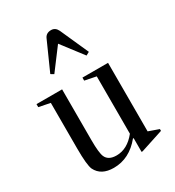

<svg xmlns="http://www.w3.org/2000/svg" viewBox="-204 -976 1006 1104"><g transform="rotate(-30 299.0 -423.5)"><path d="M402 -495 327 -510V-530H497V-75L565 -51V-39L415 10H408V-81L404 -82Q329 10 225 10Q141 10 111 -51Q97 -82 97 -193V-495L22 -510V-530H192V-193Q192 -108 204 -81Q220 -44 274 -44Q346 -44 402 -114ZM307 -857Q335 -857 349 -828L433 -640L411 -628L303 -769L197 -628L177 -640L261 -828Q273 -857 307 -857Z"/></g></svg>

Font: Libre Caslon Text
Style: Regular
Weight: 400
Designer: Pablo Impallari, Rodrigo Fuenzalida
Foundry: Pablo Impallari, Rodrigo Fuenzalida
Version: Version 1.002